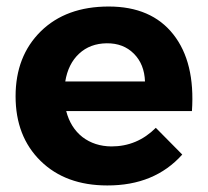

<svg xmlns="http://www.w3.org/2000/svg" viewBox="-20 -563 637 589"><path d="M307.6 -430.2Q256.3 -429.7 222.7 -398.4Q189 -367.2 180.2 -313H424.8Q422.9 -366.2 390.6 -398.4Q358.4 -430.7 307.6 -430.2ZM105 -466.8Q182.6 -543 313.5 -543Q444.3 -543 511.7 -457.5Q579.1 -372.1 568.8 -222.2H183.1Q196.3 -171.4 232.9 -142.6Q270 -114.3 321.8 -113.8Q400.9 -113.8 458 -170.9L539.1 -88.9Q454.1 6.3 309.1 5.9Q181.2 5.9 104.5 -69.3Q27.8 -144.5 27.8 -267.6Q27.8 -390.6 105 -466.8Z"/></svg>

Font: TruenoSBd
Style: Demi
Weight: 600
Designer: Julieta Ulanovsky
Foundry: Julieta Ulanovsky
Version: Version 3.001b